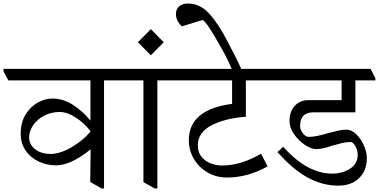

<svg xmlns="http://www.w3.org/2000/svg" viewBox="-51 -1035 2145 1087"><path d="M650 -593V-580H538V32H524L460 -5L462 -187L460 -188Q350 -99 266 -99Q215 -99 169 -120Q123 -141 94.5 -182Q66 -223 66 -279Q66 -340 93 -385Q120 -430 161.5 -453.5Q203 -477 246 -477Q308 -477 364 -440Q420 -403 460 -353H461V-580H-4L-31 -631V-645H622ZM231 -163Q288 -163 352.5 -200.5Q417 -238 461 -289V-292Q429 -336 379.5 -368.5Q330 -401 287 -401Q238 -401 198 -379.5Q158 -358 136 -325Q114 -292 114 -257Q114 -217 147.5 -190.5Q181 -164 232 -164Z M951 -593V-580H840V32H825L761 -4V-580H646L619 -631V-645H923Z M876 -796 803 -722 730 -796 803 -870Z M1496 -593V-580H1341V-374Q1226 -366 1147.5 -326Q1069 -286 1069 -212Q1069 -172 1090.5 -146.5Q1112 -121 1143.5 -109.5Q1175 -98 1206 -98Q1314 -98 1427 -165L1464 -93Q1352 -30 1234 -30Q1173 -30 1123.5 -59Q1074 -88 1046 -136.5Q1018 -185 1018 -241Q1018 -415 1263 -447V-580H947L920 -631V-645H1469Z M1238 -799Q1291 -699 1316 -642H1262Q1250 -671 1235 -701.5Q1220 -732 1209 -751Q1166 -828 1138.5 -871Q1111 -914 1096 -922L979 -886Q965 -897 955 -916Q945 -935 945 -955Q945 -983 963.5 -999Q982 -1015 1013 -1015Q1080 -1015 1131.5 -960Q1183 -905 1238 -799Z M2074 -593V-580H1961V-399H1723Q1648 -399 1648 -322Q1648 -300 1664 -280Q1680 -260 1697 -260Q1737 -260 1806 -281Q1843 -291 1866 -296Q1889 -301 1912 -301Q1939 -301 1965.5 -275.5Q1992 -250 2009 -212Q2026 -174 2026 -139Q2026 -71 1983 -27.5Q1940 16 1863 16Q1777 16 1694 -28Q1611 -72 1520 -174L1552 -204Q1628 -121 1696 -86.5Q1764 -52 1829 -52Q1886 -52 1930 -79.5Q1974 -107 1974 -159Q1974 -183 1963 -204Q1952 -225 1939 -231Q1910 -231 1886.5 -225.5Q1863 -220 1829 -210Q1802 -201 1781.5 -196Q1761 -191 1737 -191Q1710 -191 1674 -215.5Q1638 -240 1613 -276.5Q1588 -313 1588 -349Q1588 -404 1618 -436Q1648 -468 1694 -468H1883V-580H1485L1458 -631V-645H2047Z"/></svg>

Font: Grenzecho Serif
Style: Serif-Regular
Weight: 400
Designer: Dan Reynolds
Foundry: Dan Reynolds
Version: Version 1.001; ttfautohint (v1.1) -l 5 -r 5 -G 72 -x 0 -D la